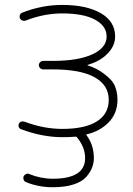

<svg xmlns="http://www.w3.org/2000/svg" viewBox="-20 -578 548 794"><path d="M342.8 -309.6Q341.8 -309.6 341.8 -308.6Q341.8 -307.6 342.8 -307.6Q379.9 -295.9 408.2 -274.4Q445.3 -247.1 455.6 -221.2Q465.8 -195.3 465.8 -165Q465.8 -108.4 427.7 -70.3Q392.6 -35.2 338.9 -22.5Q335 -21.5 337.9 -18.6Q368.2 21.5 368.2 76.2Q368.2 94.7 361.3 113.8Q354.5 132.8 337.4 152.8Q320.3 172.9 284.7 184.6Q249 196.3 198.2 196.3Q138.7 196.3 86.9 174.8Q80.1 171.9 77.6 164.6Q75.2 157.2 78.1 150.4Q81.1 144.5 87.9 141.6Q94.7 138.7 100.6 141.6Q148.4 161.1 198.2 161.1Q332 161.1 332 76.2Q332 30.3 297.9 -10.7Q294.9 -13.7 291 -12.7Q269.5 -10.7 237.3 -10.7Q155.3 -10.7 66.4 -43.9Q60.5 -45.9 57.6 -52.7Q56.6 -55.7 56.6 -58.6Q56.6 -62.5 57.6 -65.4Q60.5 -72.3 66.9 -74.7Q73.2 -77.1 80.1 -75.2Q160.2 -44.9 237.3 -44.9Q332 -44.9 380.9 -76.2Q429.7 -107.4 429.7 -165Q429.7 -225.6 371.6 -258.3Q313.5 -291 198.2 -291H158.2Q151.4 -291 146 -296.4Q140.6 -301.8 140.6 -308.6Q140.6 -315.4 146 -320.8Q151.4 -326.2 158.2 -326.2H198.2Q303.7 -326.2 362.3 -353.5Q420.9 -380.9 420.9 -426.8Q420.9 -470.7 373 -496.6Q325.2 -522.5 237.3 -522.5Q162.1 -522.5 86.9 -493.2Q80.1 -490.2 72.8 -493.2Q65.4 -496.1 62.5 -502.4Q59.6 -508.8 62 -515.6Q64.5 -522.5 71.3 -525.4Q152.3 -557.6 237.3 -557.6Q337.9 -557.6 397 -523.4Q456.1 -489.3 456.1 -426.8Q456.1 -385.7 419.9 -351.6Q391.6 -324.2 342.8 -309.6Z"/></svg>

Font: Gen Jyuu Gothic ExtraLight
Style: Regular
Weight: 100
Designer: [Source Han Sans]
Ryoko NISHIZUKA  (kana & ideographs); Paul D. Hunt (Latin, Greek & Cyrillic); Wenlong ZHANG  (bopomofo
Version: Version 1.002.20150607